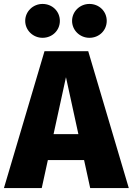

<svg xmlns="http://www.w3.org/2000/svg" viewBox="-39 -955 674 975"><path d="M177 -935C129 -935 89 -897 89 -849C89 -801 129 -763 177 -763C227 -763 265 -801 265 -849C265 -897 227 -935 177 -935ZM415 -935C367 -935 327 -897 327 -849C327 -801 367 -763 415 -763C465 -763 503 -801 503 -849C503 -897 465 -935 415 -935ZM419 0H615L409 -695H187L-19 0H173L204 -142H388ZM233 -274 296 -563 359 -274Z"/></svg>

Font: Fira Sans ExtraBold
Style: Regular
Weight: 800
Designer: bBox Type GmbH & Carrois Corporate GbR & Edenspiekermann AG
Foundry: bBox Type GmbH & Carrois Corporate GbR & Edenspiekermann AG
Version: Version 4.300;PS 004.300;hotconv 1.0.88;makeotf.lib2.5.64775